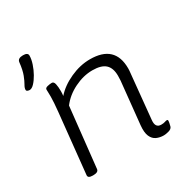

<svg xmlns="http://www.w3.org/2000/svg" viewBox="-167 -856 961 998"><g transform="rotate(-30 313.5 -357.5)"><path d="M533 6Q509 6 489.5 -3Q470 -12 460 -35Q450 -58 454 -100L480 -353Q481 -369 481 -382Q481 -428 457 -450.5Q433 -473 379 -473Q325 -473 270.5 -446Q216 -419 183 -375L144 -16Q142 2 112 2H108Q79 2 81 -16L118 -373Q121 -401 122.5 -424.5Q124 -448 124 -462Q124 -479 123.5 -489Q123 -499 123 -505Q123 -515 138 -518.5Q153 -522 164 -522Q176 -522 180 -504.5Q184 -487 184 -460Q184 -447 182 -433Q219 -475 278.5 -502Q338 -529 397 -529Q546 -529 546 -389Q546 -375 544 -360L518 -95Q513 -49 549 -49Q563 -49 571.5 -52Q580 -55 585 -55Q591 -55 591 -48Q591 -45 589.5 -36Q588 -27 585 -17Q581 -4 563 1Q545 6 533 6ZM47 -547Q41 -547 34.5 -549.5Q28 -552 28 -559Q28 -570 37 -585Q46 -600 56.5 -627Q67 -654 72 -700Q75 -721 106 -721Q135 -721 135 -703Q135 -681 126 -654Q117 -627 103.5 -603Q90 -579 75 -563Q60 -547 47 -547Z"/></g></svg>

Font: Asap Semi Expanded Semi Expanded Light
Style: Italic
Weight: 300
Width: 6
Italic angle: -6°
Designer: Pablo Cosgaya
Foundry: Omnibus-Type
Version: Version 3.001; ttfautohint (v1.8.4.7-5d5b)